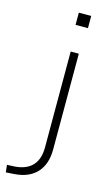

<svg xmlns="http://www.w3.org/2000/svg" viewBox="-208 -729 551 959"><g transform="rotate(15 68.0 -249.5)"><path d="M127 11Q127 88 86.5 131.5Q46 175 -29 180L-72 183L-76 145L-34 143Q25 138 55 105Q85 72 85 12V-484H127ZM74 -682H138V-619H74Z"/></g></svg>

Font: wassup Sans
Style: Light
Weight: 200
Version: Version 2.001